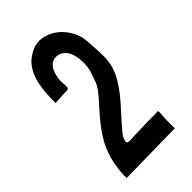

<svg xmlns="http://www.w3.org/2000/svg" viewBox="-198 -697 762 762"><g transform="rotate(-45 183.5 -315.5)"><path d="M50.3 -409.7Q50.3 -438.5 51.5 -458.7Q52.7 -479 57.1 -505.1Q61.5 -531.2 71.5 -553.2Q81.5 -575.2 97.7 -592.8Q106.4 -602.5 126 -614.7Q153.8 -631.8 181.9 -630.6Q210 -629.4 234.9 -615.7Q259.8 -602.1 278.6 -578.9Q297.4 -555.7 306.2 -528.3Q308.6 -522 309.8 -515.1Q311 -508.3 312 -500.5Q313 -492.7 313.2 -487.1Q313.5 -481.4 314 -472.2Q314.5 -462.9 314.9 -459Q317.4 -436 316.9 -404.5Q316.4 -373 309.6 -350.6Q294.9 -302.2 246.6 -243.7Q233.4 -227.5 206.3 -198Q179.2 -168.5 166.5 -152.8Q165 -151.4 160.4 -146Q155.8 -140.6 154.1 -138.2Q152.3 -135.7 148.7 -130.6Q145 -125.5 143.3 -121.8Q141.6 -118.2 140.1 -113.3Q138.7 -108.4 138.7 -104Q138.2 -100.1 141.4 -98.1Q144.5 -96.2 149.9 -95.9Q155.3 -95.7 160.4 -95.9Q165.5 -96.2 171.1 -96.7Q176.8 -97.2 178.7 -97.2Q194.8 -97.2 227.8 -98.4Q260.7 -99.6 276.9 -99.6Q279.3 -99.6 283.2 -99.4Q287.1 -99.1 290 -99.1H295.9Q299.8 -99.1 302.7 -99.6Q303.2 -99.6 308.1 -100.3Q313 -101.1 313.5 -99.6Q318.4 -97.7 315.4 -76.2Q313.5 -63 314 -40Q314.5 -17.1 314 -4.4L39.1 0Q39.1 -106.9 88.9 -184.1Q114.7 -224.6 162.1 -276.9Q164.1 -279.3 169.2 -284.9Q174.3 -290.5 176.8 -293.2Q179.2 -295.9 183.8 -301Q188.5 -306.2 191.2 -309.6Q193.8 -313 197.8 -317.9Q201.7 -322.8 204.6 -326.7Q207.5 -330.6 210.7 -335.4Q213.9 -340.3 216.3 -345.2Q222.2 -356 235.4 -396.5Q243.2 -419.9 242.4 -450.9Q241.7 -481.9 231 -504.9Q222.7 -522 206.8 -531.5Q190.9 -541 172.9 -537.6Q160.2 -535.6 150.6 -526.4Q141.1 -517.1 136 -504.2Q130.9 -491.2 128.4 -478.5Q126 -465.8 126 -453.1Q126 -451.2 127 -442.1Q127.9 -433.1 127.7 -426Q127.4 -418.9 125 -416Q123.5 -414.1 120.8 -413.3Q118.2 -412.6 115.7 -412.6Q113.3 -412.6 109.6 -412.8Q106 -413.1 105 -413.1Q95.7 -412.6 77.6 -411.4Q59.6 -410.2 50.3 -409.7Z"/></g></svg>

Font: Dehalvi Khush Khat
Style: Regular
Weight: 400
Version: Version 002.500